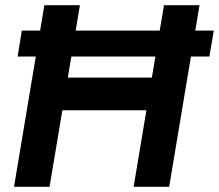

<svg xmlns="http://www.w3.org/2000/svg" viewBox="-20 -720 844 740"><path d="M48 -502 64 -602H804L787 -502ZM34 0 151 -700H288L171 0ZM495 0 612 -700H749L632 0ZM186 -295 206 -421H630L610 -295Z"/></svg>

Font: Figtree
Style: Bold Italic
Weight: 700
Italic angle: -9.5°
Foundry: Erik Kennedy
Version: Version 2.001;gftools[0.9.30]